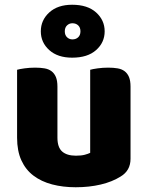

<svg xmlns="http://www.w3.org/2000/svg" viewBox="-20 -773 622 809"><path d="M52 -479Q62 -482 83.5 -485Q105 -488 128 -488Q150 -488 167.5 -485Q185 -482 197 -473Q209 -464 215.5 -448.5Q222 -433 222 -408V-193Q222 -152 242 -134.5Q262 -117 300 -117Q323 -117 337.5 -121Q352 -125 360 -129V-479Q370 -482 391.5 -485Q413 -488 436 -488Q458 -488 475.5 -485Q493 -482 505 -473Q517 -464 523.5 -448.5Q530 -433 530 -408V-104Q530 -54 488 -29Q453 -7 404.5 4.5Q356 16 299 16Q245 16 199.5 4Q154 -8 121 -33Q88 -58 70 -97.5Q52 -137 52 -193ZM152 -641Q152 -688 187.5 -720.5Q223 -753 284 -753Q349 -753 385 -720.5Q421 -688 421 -641Q421 -594 385 -562Q349 -530 284 -530Q223 -530 187.5 -562Q152 -594 152 -641ZM253 -641Q253 -625 262.5 -616Q272 -607 285 -607Q300 -607 309.5 -616Q319 -625 319 -641Q319 -657 309.5 -666Q300 -675 285 -675Q272 -675 262.5 -666Q253 -657 253 -641Z"/></svg>

Font: Baloo Paaji
Style: Regular
Weight: 400
Designer: Shuchita Grover and Ek Type
Foundry: Ek Type
Version: Version 1.007;PS 1.000;hotconv 1.0.88;makeotf.lib2.5.647800